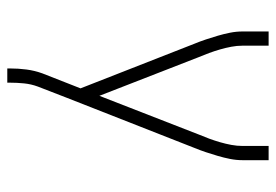

<svg xmlns="http://www.w3.org/2000/svg" viewBox="-138 -422 775 540"><g transform="rotate(90 250.0 -152.5)"><path d="M173 215V208Q173 184 176 161Q179 138 187 116L229 9L104 -310Q97 -327 91.5 -343.5Q86 -360 81 -377Q76 -394 72.5 -411.5Q69 -429 69 -447V-520H109V-446Q109 -431 112 -415Q115 -399 119.5 -383.5Q124 -368 129.5 -353Q135 -338 141 -324L250 -44L359 -324Q365 -338 370.5 -353Q376 -368 380.5 -383.5Q385 -399 388 -415Q391 -431 391 -447V-520H431V-447Q431 -429 427.5 -411.5Q424 -394 419 -377Q414 -360 408.5 -343.5Q403 -327 396 -310L255 49L224 129Q217 148 215 168Q213 188 213 208V215Z"/></g></svg>

Font: Iosevka Term Curly Extralight
Style: Regular
Weight: 200
Designer: Belleve Invis
Foundry: Belleve Invis
Version: Version 32.3.0